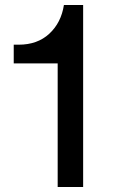

<svg xmlns="http://www.w3.org/2000/svg" viewBox="-20 -749 474 769"><path d="M211 0V-495H35V-570H55Q130 -570 177.5 -614Q225 -658 236 -729H313V0Z"/></svg>

Font: BDO Grotesk
Style: Regular
Weight: 400
Designer: Deni Anggara
Foundry: Lokal Container
Version: Version 2.000